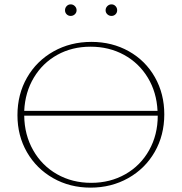

<svg xmlns="http://www.w3.org/2000/svg" viewBox="-20 -855 833 880"><path d="M278 -808Q278 -819 285.5 -827Q293 -835 304 -835Q315 -835 323 -827Q331 -819 331 -808Q331 -797 323 -789.5Q315 -782 304 -782Q293 -782 285.5 -789.5Q278 -797 278 -808ZM464 -808Q464 -819 472 -827Q480 -835 491 -835Q502 -835 509.5 -827Q517 -819 517 -808Q517 -797 509.5 -789.5Q502 -782 491 -782Q480 -782 472 -789.5Q464 -797 464 -808ZM733 -331Q733 -235 689 -158.5Q645 -82 567.5 -38.5Q490 5 395 5Q300 5 223.5 -38.5Q147 -82 103.5 -157.5Q60 -233 60 -327Q60 -423 104 -499.5Q148 -576 225.5 -619.5Q303 -663 399 -663Q494 -663 570.5 -620Q647 -577 690 -501Q733 -425 733 -331ZM91 -347H702Q698 -432 657.5 -499Q617 -566 548.5 -603.5Q480 -641 395 -641Q310 -641 242.5 -603.5Q175 -566 135 -499Q95 -432 91 -347ZM703 -325H91Q92 -237 132 -166.5Q172 -96 241.5 -56.5Q311 -17 398 -17Q485 -17 554.5 -56.5Q624 -96 663.5 -166.5Q703 -237 703 -325Z"/></svg>

Font: Ysabeau Infant Extralight
Style: Regular
Weight: 200
Designer: Christian Thalmann (Catharsis Fonts)
Version: Version 0.003